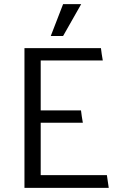

<svg xmlns="http://www.w3.org/2000/svg" viewBox="-20 -914 578 934"><path d="M287 -894H375L287 -739H227ZM99 0V-680H471Q473 -665 475 -650Q477 -635 480 -620H178V-377H374Q376 -362 378 -347Q380 -332 383 -317H178V-62H500L509 0Z"/></svg>

Font: Palanquin
Style: Regular
Weight: 400
Designer: Pria Ravichandran
Version: Version 1.0.4